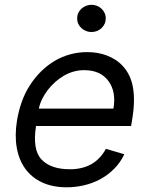

<svg xmlns="http://www.w3.org/2000/svg" viewBox="-20 -770 624 801"><path d="M51.1 -268.5Q58.2 -310.4 71.6 -347.3Q84.9 -384.2 106.2 -416.5Q127.1 -448.5 153.1 -473.7Q179 -498.9 209 -516.5Q239 -534.1 272.9 -543.3Q306.8 -552.6 343.8 -552.6Q365.1 -552.6 385.8 -549.2Q406.6 -545.8 425.8 -538.5Q445 -531.2 462.4 -519.9Q479.8 -508.5 494 -492.5Q508.5 -476.6 518.8 -455.6Q529.1 -434.7 534.1 -408.4Q539.1 -382.1 538.9 -350.1Q538.7 -318.2 532.7 -279.8L527 -244.3H130.3Q114.7 -144.2 153.8 -104Q192.8 -63.9 271.3 -63.9Q323.2 -63.9 360.8 -85Q398.4 -106.2 421.9 -149.1L498.6 -126.4Q482.2 -92 456.5 -66.1Q430.8 -40.1 399.1 -22.9Q367.5 -5.7 331.5 2.8Q295.5 11.4 258.5 11.4Q199.6 11.4 155.9 -8.9Q112.2 -29.1 85.6 -65.9Q58.9 -102.6 49.9 -154.1Q40.8 -205.6 51.1 -268.5ZM142 -316.8H453.1Q465.6 -386.7 432.5 -431.8Q399.5 -477.3 331 -477.3Q285.9 -477.3 245.4 -453.5Q227.3 -442.8 210.6 -428.1Q193.9 -413.4 180 -395.4Q166.2 -377.5 156.2 -357.6Q146.3 -337.7 142 -316.8ZM301.8 -693.2Q301.8 -705.6 306.6 -715.9Q311.4 -726.2 319.8 -733.8Q328.1 -741.5 339 -745.7Q349.8 -750 361.5 -750Q373.6 -750 384.4 -745.7Q395.2 -741.5 403.4 -733.8Q411.6 -726.2 416.4 -715.9Q421.2 -705.6 421.2 -693.2Q421.2 -681.1 416.4 -670.6Q411.6 -660.2 403.4 -652.5Q395.2 -644.9 384.4 -640.6Q373.6 -636.4 361.5 -636.4Q349.8 -636.4 339 -640.6Q328.1 -644.9 319.8 -652.5Q311.4 -660.2 306.6 -670.6Q301.8 -681.1 301.8 -693.2Z"/></svg>

Font: Inter P
Style: Italic
Weight: 400
Italic angle: -9.40001°
Designer: Rasmus Andersson
Foundry: rsms
Version: Version 3.018;git-588b23468